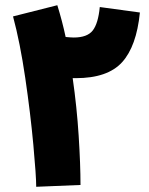

<svg xmlns="http://www.w3.org/2000/svg" viewBox="-20 -710 572 737"><path d="M271 -410H259Q275 -299 282 -188.5Q289 -78 289 0L119 7Q119 -34 108 -154Q97 -274 77 -410.5Q57 -547 30 -647L200 -690Q219 -629 232 -568Q254 -566 263 -566Q315 -566 336 -593Q357 -620 363 -683L517 -662Q504 -532 448.5 -471Q393 -410 271 -410Z"/></svg>

Font: Noto Sans Arabic CondBlack
Style: Regular
Weight: 900
Width: 3
Designer: Nadine Chahine
Foundry: Monotype Imaging Inc.
Version: Version 1.001